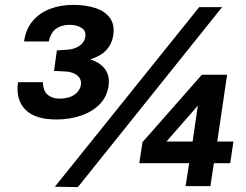

<svg xmlns="http://www.w3.org/2000/svg" viewBox="-20 -760 1004 784"><path d="M210 -272.1Q123.2 -272.1 83.4 -312.5Q43.7 -352.9 53.4 -424.3H155Q156.6 -386.9 175.6 -372.1Q194.6 -357.3 222.3 -357.3Q260.4 -357.3 283.5 -373Q306.6 -388.8 310.4 -413.6Q313.5 -437.2 295.4 -452.1Q277.3 -467.1 244.3 -468.3L200.6 -470.5L212.2 -554.2L251.9 -556.7Q284.3 -558.6 304.7 -572.9Q325.1 -587.2 328.6 -611.1Q331.7 -634.1 312.6 -646.4Q293.4 -658.6 263.8 -658.6Q233.6 -658.6 210.8 -644Q188 -629.4 179.2 -590.7H78.2Q85.5 -641.6 113.8 -674.7Q142.1 -707.7 184.9 -723.9Q227.6 -740.1 278.3 -740.1Q330.2 -740.1 369.5 -727.2Q408.8 -714.3 428.8 -686.8Q448.7 -659.2 442.5 -615.8Q437.7 -582.2 415.7 -557.2Q393.7 -532.2 348.4 -517.4Q370.1 -511.1 388.8 -497.7Q407.5 -484.4 417.6 -462.5Q427.7 -440.7 423.3 -409.5Q416.7 -363.6 385.7 -332.9Q354.7 -302.3 308.5 -287.2Q262.2 -272.1 210 -272.1ZM298 4 204 2.5 793.5 -731H887ZM737.9 0 752.3 -93.7H548.9L561.7 -179.3L804.2 -454.8H907.4L867.1 -182.1H933.2L920 -93.7H853.3L839.2 0ZM659.6 -182.1H766.5L787.9 -328.7Z"/></svg>

Font: Public Sans ExtraBold
Style: Italic
Weight: 800
Italic angle: -8°
Designer: The Public Sans project authors (U.S. Web Design System). Libre Franklin designed by Pablo Impallari and Rodrigo Fuenzal
Version: Version 1.007; ttfautohint (v1.8.1) -l 8 -r 50 -G 200 -x 14 